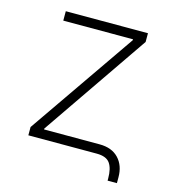

<svg xmlns="http://www.w3.org/2000/svg" viewBox="-99 -628 730 809"><g transform="rotate(15 266.0 -224.0)"><path d="M443.8 98.1V88.4Q443.8 44.9 428 22.5Q412.1 0 370.1 0H71.8V-36.1L393.1 -501V-504.9H88.9V-545.9H447.3V-507.8L129.4 -44.9V-41H371.6Q425.3 -41 454.8 -9.8Q484.4 21.5 484.4 72.8V98.1Z"/></g></svg>

Font: Inter Extra Light
Style: Regular
Weight: 200
Designer: Rasmus Andersson
Foundry: rsms
Version: Version 4.000;git-3c8e0fc